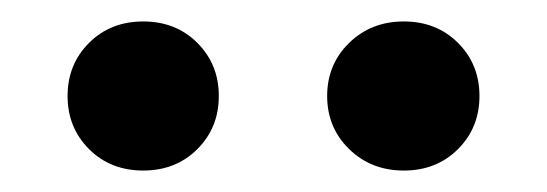

<svg xmlns="http://www.w3.org/2000/svg" viewBox="-20 -804 510 179"><path d="M113.5 -784Q144 -784 164 -764Q184 -744 184 -714.5Q184 -685 164 -665Q144 -645 113.5 -645Q83 -645 63 -665Q43 -685 43 -714.5Q43 -744 63 -764Q83 -784 113.5 -784ZM356.5 -784Q387 -784 407 -764Q427 -744 427 -714.5Q427 -685 407 -665Q387 -645 356.5 -645Q326 -645 305.5 -665Q285 -685 285 -714.5Q285 -744 305.5 -764Q326 -784 356.5 -784Z"/></svg>

Font: Hind Mysuru SemiBold
Style: Regular
Weight: 600
Designer: Manushi Parikh, Hitesh Malaviya
Foundry: Indian Type Foundry
Version: Version 0.703;PS 1.0;hotconv 1.0.86;makeotf.lib2.5.63406